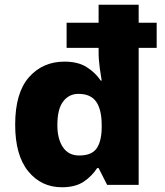

<svg xmlns="http://www.w3.org/2000/svg" viewBox="-20 -780 695 810"><path d="M241 10Q154 10 99 -57.5Q44 -125 44 -254Q44 -388 102 -454Q160 -520 252 -520Q309 -520 345.5 -497Q382 -474 405 -440H409Q406 -457 401 -492Q396 -527 396 -562V-578H261V-684H396V-760H565V-684H641V-578H565V0H432L396 -71H390Q368 -37 333 -13.5Q298 10 241 10ZM314 -124Q366 -124 387 -153Q408 -182 409 -240V-253Q409 -317 386 -350.5Q363 -384 311 -384Q271 -384 246.5 -352Q222 -320 222 -252Q222 -194 245.5 -159Q269 -124 314 -124Z"/></svg>

Font: Noto Sans Gurmukhi UI ExtraBold
Style: Regular
Weight: 800
Designer: Jelle Bosma - Monotype Design Team
Foundry: Monotype Imaging Inc.
Version: Version 2.004; ttfautohint (v1.8.4.7-5d5b)